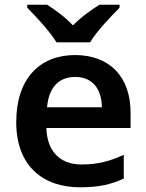

<svg xmlns="http://www.w3.org/2000/svg" viewBox="-20 -879 621 816"><path d="M220 -699H363C389 -744 451 -809 488 -846V-859H403C368 -837 325 -807 290 -771C256 -807 215 -837 180 -859H96V-846C133 -809 193 -744 220 -699ZM299 -645C149 -645 49 -545 49 -360C49 -175 161 -83 320 -83C400 -83 452 -95 506 -120V-221C447 -194 396 -180 326 -180C234 -180 180 -237 177 -335H535V-399C535 -554 445 -645 299 -645ZM299 -552C376 -552 412 -498 413 -423H180C187 -508 231 -552 299 -552Z"/></svg>

Font: Noto Sans Kannada UI SemiBold
Style: Regular
Weight: 600
Designer: Jelle Bosma - Monotype Design Team
Foundry: Monotype Imaging Inc.
Version: Version 2.005